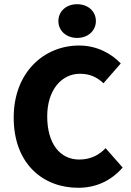

<svg xmlns="http://www.w3.org/2000/svg" viewBox="-20 -879 623 911"><path d="M351 12C433 12 505 -19 562 -84L481 -176C450 -143 409 -122 356 -122C265 -122 204 -197 204 -327C204 -453 273 -529 359 -529C405 -529 439 -514 471 -484L553 -578C508 -625 440 -663 355 -663C191 -663 45 -538 45 -321C45 -101 185 12 351 12ZM346 -699C397 -699 435 -733 435 -779C435 -826 397 -859 346 -859C295 -859 257 -826 257 -779C257 -733 295 -699 346 -699Z"/></svg>

Font: Source Sans Pro
Style: Bold
Weight: 700
Designer: Paul D. Hunt
Foundry: Adobe Systems Incorporated
Version: Version 3.006;hotconv 1.0.111;makeotfexe 2.5.65597